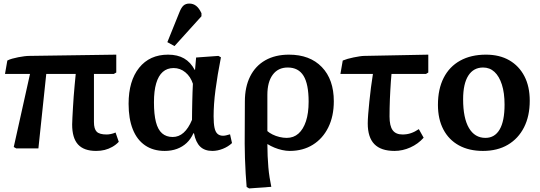

<svg xmlns="http://www.w3.org/2000/svg" viewBox="-20 -831 3026 1075"><path d="M518 14Q450 14 417 -22Q384 -58 384 -134Q384 -150 385.5 -174Q387 -198 388.5 -228Q390 -258 392.5 -290Q395 -322 398 -354.5Q401 -387 404 -417H239L195 0H71L57 -8L148 -417H8L21 -492Q32 -498 48 -502.5Q64 -507 82 -510.5Q100 -514 116 -516Q132 -518 144 -518L631 -525V-425L617 -417H506Q506 -386 506 -352.5Q506 -319 506 -285Q506 -251 506 -216.5Q506 -182 506 -148Q506 -109 521.5 -93.5Q537 -78 577 -78Q587 -78 600 -80.5Q613 -83 627 -89L645 -37Q629 -20 608.5 -8.5Q588 3 566 8.5Q544 14 518 14Z M902 14Q838 14 792.5 -17Q747 -48 723.5 -107Q700 -166 700 -250Q700 -378 759 -451.5Q818 -525 921 -525Q974 -525 1010.5 -504Q1047 -483 1070 -440H1072L1078 -509L1203 -518L1217 -510Q1207 -460 1199.5 -414.5Q1192 -369 1186.5 -327.5Q1181 -286 1178.5 -249Q1176 -212 1176 -180Q1176 -140 1181 -116Q1186 -92 1198 -81.5Q1210 -71 1229 -71Q1236 -71 1245.5 -73Q1255 -75 1268 -79L1279 -30Q1258 -10 1228 2Q1198 14 1169 14Q1126 14 1101 -10Q1076 -34 1066 -85H1063Q1048 -52 1025 -30.5Q1002 -9 971 2.5Q940 14 902 14ZM947 -64Q981 -64 1008 -88Q1035 -112 1055 -160Q1055 -182 1055.5 -208Q1056 -234 1056.5 -262Q1057 -290 1058 -315.5Q1059 -341 1060 -362Q1047 -402 1018 -426Q989 -450 952 -450Q916 -450 891.5 -428.5Q867 -407 854.5 -364.5Q842 -322 842 -258Q842 -191 853 -148Q864 -105 887.5 -84.5Q911 -64 947 -64ZM957 -573 917 -595 984 -761Q995 -789 1007.5 -800Q1020 -811 1040 -811Q1062 -811 1078.5 -798Q1095 -785 1108 -757V-740Z M1375 224 1361 216Q1358 184 1355.5 141Q1353 98 1351.5 54Q1350 10 1350 -27L1351 -263Q1351 -344 1380.5 -403Q1410 -462 1465.5 -493.5Q1521 -525 1598 -525Q1715 -525 1782 -455.5Q1849 -386 1849 -264Q1849 -180 1818 -117.5Q1787 -55 1731.5 -20.5Q1676 14 1602 14Q1582 14 1559.5 9Q1537 4 1516.5 -4.5Q1496 -13 1478 -24H1477Q1477 10 1478.5 42.5Q1480 75 1482.5 105Q1485 135 1489.5 163Q1494 191 1499 215ZM1585 -59Q1624 -59 1651 -83Q1678 -107 1693 -152Q1708 -197 1708 -262Q1708 -360 1679.5 -406.5Q1651 -453 1591 -453Q1537 -453 1507 -412.5Q1477 -372 1477 -300V-97Q1488 -87 1506 -78Q1524 -69 1545 -64Q1566 -59 1585 -59Z M2189 14Q2113 14 2076 -24Q2039 -62 2039 -140Q2039 -160 2041.5 -192Q2044 -224 2048 -262.5Q2052 -301 2057 -341Q2062 -381 2068 -417H1886L1899 -492Q1911 -497 1926.5 -501.5Q1942 -506 1959.5 -509.5Q1977 -513 1993 -515.5Q2009 -518 2020 -518L2378 -525V-425L2365 -417H2172Q2170 -398 2168.5 -375Q2167 -352 2165.5 -327Q2164 -302 2163 -276.5Q2162 -251 2161.5 -226Q2161 -201 2161 -179Q2161 -126 2178.5 -102Q2196 -78 2234 -78Q2259 -78 2281 -85.5Q2303 -93 2325 -108L2352 -60Q2321 -25 2277.5 -5.5Q2234 14 2189 14Z M2684 14Q2606 14 2549.5 -17Q2493 -48 2462.5 -106Q2432 -164 2432 -244Q2432 -332 2464 -395Q2496 -458 2556.5 -491.5Q2617 -525 2701 -525Q2777 -525 2831.5 -493.5Q2886 -462 2916 -404.5Q2946 -347 2946 -267Q2946 -181 2914 -118Q2882 -55 2823.5 -20.5Q2765 14 2684 14ZM2698 -59Q2750 -59 2777.5 -106Q2805 -153 2805 -245Q2805 -311 2790 -357.5Q2775 -404 2748.5 -428.5Q2722 -453 2685 -453Q2631 -453 2602 -407.5Q2573 -362 2573 -275Q2573 -170 2605.5 -114.5Q2638 -59 2698 -59Z"/></svg>

Font: Literata 18pt SemiBold
Style: Regular
Weight: 600
Designer: Latin by Veronika Burian and Jose Scaglione. Greek by Irene Vlachou. Cyrillic by Vera Evstafieva.
Foundry: TypeTogether
Version: Version 3.103;gftools[0.9.29]